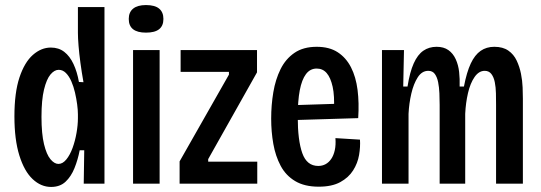

<svg xmlns="http://www.w3.org/2000/svg" viewBox="-20 -726 2139 759"><path d="M182 13Q142 13 109 -18Q76 -49 56.5 -111.5Q37 -174 37 -266Q37 -360 57 -420Q77 -480 110 -509Q143 -538 181 -538Q212 -538 234 -521Q256 -504 270.5 -473Q285 -442 292 -402L310 -401Q303 -440 298 -477Q293 -514 290.5 -545Q288 -576 288 -596V-698H393V-268V0H311L313 -132H295Q288 -95 274.5 -61.5Q261 -28 239 -7.5Q217 13 182 13ZM211 -78Q228 -78 242.5 -96Q257 -114 267 -141.5Q277 -169 282.5 -200.5Q288 -232 288 -259V-274Q288 -291 285 -313.5Q282 -336 276.5 -360Q271 -384 262 -404.5Q253 -425 240.5 -437.5Q228 -450 212 -450Q195 -450 179.5 -431.5Q164 -413 154 -372Q144 -331 144 -264Q144 -197 154 -156Q164 -115 179.5 -96.5Q195 -78 211 -78Z M506 0V-528H611V0ZM557 -597Q523 -597 506 -610.5Q489 -624 489 -651Q489 -678 506.5 -692Q524 -706 557 -706Q592 -706 609 -692Q626 -678 626 -651Q626 -624 609 -610.5Q592 -597 557 -597Z M690 0V-88L885 -431V-442H694V-528H996V-440L803 -97V-87H997V0Z M1240 12Q1184 12 1147 -10Q1110 -32 1089.5 -70.5Q1069 -109 1060.5 -157Q1052 -205 1052 -257Q1052 -311 1060.5 -361.5Q1069 -412 1089 -452.5Q1109 -493 1144 -517Q1179 -541 1232 -541Q1282 -541 1315 -519.5Q1348 -498 1367.5 -460Q1387 -422 1393.5 -370.5Q1400 -319 1396 -259L1131 -251V-310L1319 -316L1300 -291Q1303 -347 1295 -383Q1287 -419 1271.5 -437Q1256 -455 1232 -455Q1206 -455 1189.5 -433Q1173 -411 1165 -369Q1157 -327 1157 -264Q1157 -171 1175 -120.5Q1193 -70 1238 -70Q1254 -70 1267 -77Q1280 -84 1289.5 -98Q1299 -112 1303.5 -132.5Q1308 -153 1306 -180L1403 -174Q1405 -146 1399.5 -113.5Q1394 -81 1376 -52.5Q1358 -24 1325 -6Q1292 12 1240 12Z M1490 0V-352V-528H1577L1574 -384H1591Q1600 -441 1615.5 -475.5Q1631 -510 1653.5 -525.5Q1676 -541 1706 -541Q1734 -541 1752.5 -528Q1771 -515 1781.5 -492Q1792 -469 1795 -441.5Q1798 -414 1797 -384H1814Q1825 -441 1841 -475Q1857 -509 1880 -525Q1903 -541 1934 -541Q1968 -541 1989.5 -526Q2011 -511 2022.5 -486.5Q2034 -462 2039.5 -434.5Q2045 -407 2046 -380.5Q2047 -354 2047 -336V0H1941V-312Q1941 -333 1940.5 -357Q1940 -381 1936 -401Q1932 -421 1922.5 -433.5Q1913 -446 1896 -446Q1873 -446 1856 -421.5Q1839 -397 1830 -358Q1821 -319 1819 -276V0H1718V-311Q1718 -333 1717 -357Q1716 -381 1712 -401Q1708 -421 1699 -433.5Q1690 -446 1673 -446Q1648 -446 1631.5 -420.5Q1615 -395 1606 -356Q1597 -317 1595 -276V0Z"/></svg>

Font: Bricolage Grotesque Condensed Medium
Style: Regular
Weight: 500
Width: 3
Designer: Mathieu Triay
Foundry: Atelier Triay
Version: Version 1.000;gftools[0.9.30]